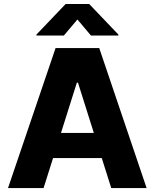

<svg xmlns="http://www.w3.org/2000/svg" viewBox="-20 -950 782 970"><path d="M20.5 0 260.7 -707H481.4L720.7 0H542L494.1 -151.4H248L200.2 0ZM454.1 -278.3 374 -532.2H368.2L288.1 -278.3ZM371.1 -851.6 302.7 -770.5H164.1V-775.4L311.5 -929.7H430.7L578.1 -775.4V-770.5H439.5Z"/></svg>

Font: Pretendard JP ExtraBold
Style: Regular
Weight: 800
Designer: Base glyphs from Inter by Rasmus Andersson; Hangeul glyphs from Noto Sans CJK(Source Han Sans) by Jang Soo-young and Kan
Foundry: Kil Hyung-jin
Version: Version 1.309